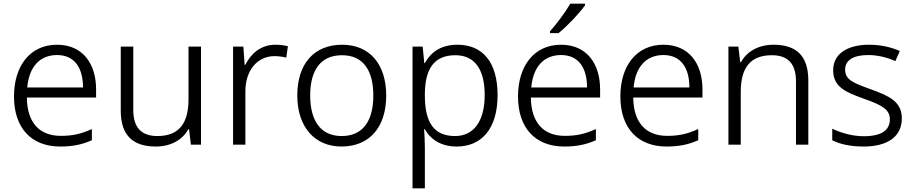

<svg xmlns="http://www.w3.org/2000/svg" viewBox="-20 -786 4965 1043"><path d="M290 -543C144 -543 56 -429 56 -262C56 -91 150 10 307 10C377 10 425 -1 479 -24V-85C421 -59 377 -48 310 -48C193 -48 127 -122 126 -256H502V-300C502 -443 427 -543 290 -543ZM290 -487C386 -487 431 -416 431 -311H128C138 -423 196 -487 290 -487Z M1072 -533H1004V-247C1004 -115 952 -47 835 -47C748 -47 704 -93 704 -189V-533H636V-184C636 -52 701 10 826 10C909 10 972 -27 1003 -84H1007L1017 0H1072Z M1475 -543C1397 -543 1342 -494 1313 -434H1309L1302 -533H1246V0H1313V-290C1313 -405 1379 -481 1471 -481C1493 -481 1515 -478 1535 -473L1544 -535C1524 -540 1499 -543 1475 -543Z M2078 -267C2078 -436 1989 -543 1839 -543C1687 -543 1595 -441 1595 -267C1595 -96 1690 10 1835 10C1989 10 2078 -97 2078 -267ZM1665 -267C1665 -404 1721 -486 1838 -486C1957 -486 2008 -398 2008 -267C2008 -134 1955 -47 1836 -47C1719 -47 1665 -134 1665 -267Z M2465 -543C2370 -543 2317 -497 2288 -443H2285L2276 -533H2221V237H2288V18C2288 -12 2286 -54 2284 -84H2288C2316 -33 2371 10 2461 10C2597 10 2683 -88 2683 -269C2683 -451 2600 -543 2465 -543ZM2454 -486C2561 -486 2613 -406 2613 -270C2613 -134 2558 -47 2452 -47C2336 -47 2288 -122 2288 -267V-279C2290 -414 2339 -486 2454 -486Z M3158 -757V-766H3078C3053 -722 3002 -654 2968 -616V-606H3014C3063 -645 3130 -717 3158 -757ZM3028 -543C2882 -543 2794 -429 2794 -262C2794 -91 2888 10 3045 10C3115 10 3163 -1 3217 -24V-85C3159 -59 3115 -48 3048 -48C2931 -48 2865 -122 2864 -256H3240V-300C3240 -443 3165 -543 3028 -543ZM3028 -487C3124 -487 3169 -416 3169 -311H2866C2876 -423 2934 -487 3028 -487Z M3584 -543C3438 -543 3350 -429 3350 -262C3350 -91 3444 10 3601 10C3671 10 3719 -1 3773 -24V-85C3715 -59 3671 -48 3604 -48C3487 -48 3421 -122 3420 -256H3796V-300C3796 -443 3721 -543 3584 -543ZM3584 -487C3680 -487 3725 -416 3725 -311H3422C3432 -423 3490 -487 3584 -487Z M4182 -543C4099 -543 4036 -505 4005 -448H4001L3991 -533H3937V0H4004V-286C4004 -417 4055 -486 4173 -486C4260 -486 4304 -440 4304 -344V0H4371V-348C4371 -484 4305 -543 4182 -543Z M4879 -143C4879 -234 4810 -265 4713 -300C4617 -335 4571 -351 4571 -408C4571 -459 4616 -487 4696 -487C4749 -487 4802 -473 4844 -454L4868 -509C4820 -530 4765 -543 4700 -543C4583 -543 4506 -493 4506 -405C4506 -314 4572 -286 4672 -250C4772 -215 4814 -191 4814 -138C4814 -81 4772 -46 4672 -46C4609 -46 4546 -65 4501 -87V-24C4541 -4 4596 10 4671 10C4802 10 4879 -44 4879 -143Z"/></svg>

Font: Noto Sans Syriac Light
Style: Regular
Weight: 300
Designer: Patrick Giasson and the Monotype Design Team
Foundry: Monotype Imaging Inc.
Version: Version 3.000